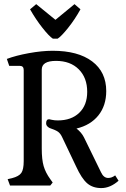

<svg xmlns="http://www.w3.org/2000/svg" viewBox="-20 -913 619 945"><path d="M263.7 -722.7Q281.2 -733.4 314.9 -775.4Q348.6 -817.4 376 -867.2L346.7 -892.6L252.9 -815.4L158.2 -892.6L127.9 -867.2Q156.2 -817.4 189 -775.9Q221.7 -734.4 240.2 -722.7ZM563.5 -23.4 546.9 -49.8Q530.3 -37.1 512.7 -37.1Q490.2 -37.1 477.5 -64.5L393.6 -236.3Q380.9 -261.7 356.4 -280.3Q425.8 -296.9 464.4 -345.2Q502.9 -393.6 502.9 -464.8Q502.9 -558.6 433.6 -610.8Q364.3 -663.1 239.3 -663.1Q186.5 -663.1 122.1 -651.4Q57.6 -639.6 13.7 -623L25.4 -588.9H77.1Q96.7 -588.9 96.7 -568.4V-120.1Q96.7 -79.1 85 -62Q73.2 -44.9 39.1 -36.1L17.6 -31.2L29.3 0H227.5L239.3 -14.6L227.5 -31.2Q204.1 -63.5 194.8 -95.7Q185.5 -127.9 185.5 -181.6V-570.3Q185.5 -613.3 255.9 -613.3Q326.2 -613.3 367.7 -571.8Q409.2 -530.3 409.2 -460.9Q409.2 -395.5 370.1 -357.9Q331.1 -320.3 264.6 -320.3Q248 -320.3 235.4 -323.2Q222.7 -326.2 221.7 -326.2Q207 -326.2 207 -305.7Q207 -292 223.6 -283.2Q254.9 -272.5 266.1 -264.2Q277.3 -255.9 285.2 -239.3L354.5 -93.8Q381.8 -34.2 409.2 -10.7Q436.5 12.7 478.5 12.7Q522.5 12.7 563.5 -23.4Z"/></svg>

Font: Kurale
Style: Regular
Weight: 400
Version: 1.0; ttfautohint (v1.3)